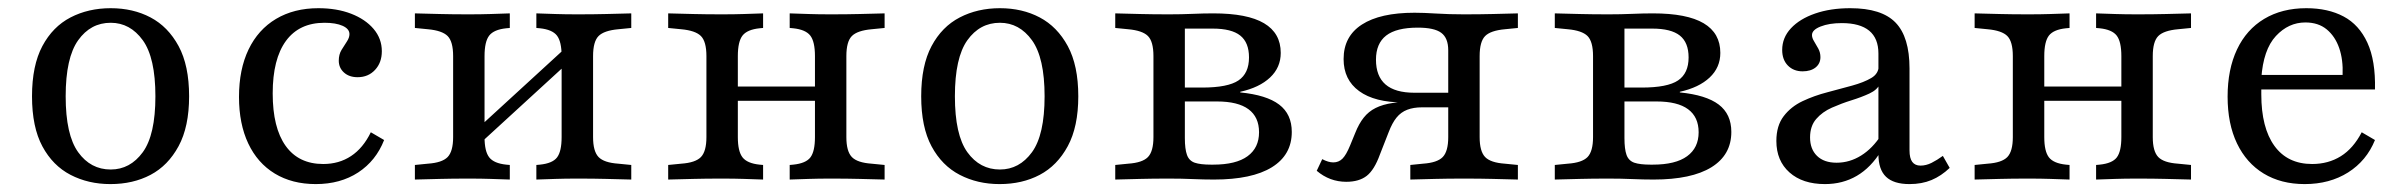

<svg xmlns="http://www.w3.org/2000/svg" viewBox="-20 -447 5996 478"><path d="M254.8 11.3Q200 11.3 155.6 -11.7Q111.3 -34.7 85.5 -82.7Q59.7 -130.6 59.7 -207.3Q59.7 -283.9 85.5 -332.3Q111.3 -380.6 155.6 -403.6Q200 -426.6 255.6 -426.6Q311.3 -426.6 354.8 -403.6Q398.4 -380.6 424.6 -332.3Q450.8 -283.9 450.8 -207.3Q450.8 -131.5 424.6 -83.1Q398.4 -34.7 354.8 -11.7Q311.3 11.3 254.8 11.3ZM255.6 -25Q304 -25 335.5 -68.1Q366.9 -111.3 366.9 -207.3Q366.9 -303.2 335.5 -346.8Q304 -390.3 255.6 -390.3Q205.6 -390.3 174.6 -346.8Q143.5 -303.2 143.5 -207.3Q143.5 -111.3 174.6 -68.1Q205.6 -25 255.6 -25Z M766.1 11.3Q707.3 11.3 664.1 -14.9Q621 -41.1 598 -89.9Q575 -138.7 575 -205.6Q575 -274.2 598.8 -323.8Q622.6 -373.4 667.3 -400Q712.1 -426.6 772.6 -426.6Q818.5 -426.6 854 -412.9Q889.5 -399.2 910.1 -375Q930.6 -350.8 930.6 -319.4Q930.6 -291.1 913.7 -273Q896.8 -254.8 870.2 -254.8Q849.2 -254.8 836.3 -266.5Q823.4 -278.2 823.4 -296Q823.4 -311.3 830.2 -322.6Q837.1 -333.9 843.5 -343.5Q850 -353.2 850 -362.1Q850 -375 833.1 -382.7Q816.1 -390.3 787.9 -390.3Q725 -390.3 691.9 -345.2Q658.9 -300 658.9 -214.5Q658.9 -129 691.1 -83.9Q723.4 -38.7 784.7 -38.7Q824.2 -38.7 854 -58.5Q883.9 -78.2 903.2 -117.7L936.3 -98.4Q916.1 -46.8 871.8 -17.7Q827.4 11.3 766.1 11.3Z M1417.7 -2.4Q1387.1 -2.4 1363.3 -1.6Q1339.5 -0.8 1315.3 0V-36.3L1324.2 -37.1Q1355.6 -40.3 1366.9 -55.2Q1378.2 -70.2 1378.2 -105.6V-206.5H1456.5V-105.6Q1456.5 -70.2 1470.2 -56Q1483.9 -41.9 1519.4 -39.5L1551.6 -36.3V0Q1519.4 -0.8 1488.7 -1.6Q1458.1 -2.4 1417.7 -2.4ZM1146.8 -2.4Q1106.5 -2.4 1075.8 -1.6Q1045.2 -0.8 1012.9 0V-36.3L1045.2 -39.5Q1080.6 -41.9 1094.4 -56Q1108.1 -70.2 1108.1 -105.6V-307.3Q1108.1 -343.5 1094.4 -357.3Q1080.6 -371 1045.2 -374.2L1012.9 -377.4V-413.7Q1045.2 -412.9 1075.8 -412.1Q1106.5 -411.3 1146.8 -411.3Q1177.4 -411.3 1201.2 -412.1Q1225 -412.9 1249.2 -413.7V-377.4L1240.3 -376.6Q1209.7 -373.4 1198 -358.5Q1186.3 -343.5 1186.3 -307.3V-105.6Q1186.3 -70.2 1198 -55.2Q1209.7 -40.3 1240.3 -37.1L1249.2 -36.3V0Q1225 -0.8 1201.2 -1.6Q1177.4 -2.4 1146.8 -2.4ZM1378.2 -206.5V-307.3Q1378.2 -343.5 1366.5 -358.5Q1354.8 -373.4 1324.2 -376.6L1315.3 -377.4V-413.7Q1339.5 -412.9 1363.3 -412.1Q1387.1 -411.3 1417.7 -411.3Q1458.1 -411.3 1488.7 -412.1Q1519.4 -412.9 1551.6 -413.7V-377.4L1519.4 -374.2Q1483.9 -371 1470.2 -357.3Q1456.5 -343.5 1456.5 -307.3V-206.5ZM1139.5 -57.3V-100L1419.4 -356.5L1420.2 -314.5Z M2048.4 -2.4Q2017.7 -2.4 1994 -1.6Q1970.2 -0.8 1946 0V-36.3L1954.8 -37.1Q1986.3 -40.3 1997.6 -55.2Q2008.9 -70.2 2008.9 -105.6V-206.5H2087.1V-105.6Q2087.1 -70.2 2100.8 -56Q2114.5 -41.9 2150 -39.5L2182.3 -36.3V0Q2150 -0.8 2119.4 -1.6Q2088.7 -2.4 2048.4 -2.4ZM1777.4 -2.4Q1737.1 -2.4 1706.5 -1.6Q1675.8 -0.8 1643.5 0V-36.3L1675.8 -39.5Q1711.3 -41.9 1725 -56Q1738.7 -70.2 1738.7 -105.6V-307.3Q1738.7 -343.5 1725 -357.3Q1711.3 -371 1675.8 -374.2L1643.5 -377.4V-413.7Q1675.8 -412.9 1706.5 -412.1Q1737.1 -411.3 1777.4 -411.3Q1808.1 -411.3 1831.9 -412.1Q1855.6 -412.9 1879.8 -413.7V-377.4L1871 -376.6Q1840.3 -373.4 1828.6 -358.5Q1816.9 -343.5 1816.9 -307.3V-105.6Q1816.9 -70.2 1828.6 -55.2Q1840.3 -40.3 1871 -37.1L1879.8 -36.3V0Q1855.6 -0.8 1831.9 -1.6Q1808.1 -2.4 1777.4 -2.4ZM2008.9 -206.5V-307.3Q2008.9 -343.5 1997.2 -358.5Q1985.5 -373.4 1954.8 -376.6L1946 -377.4V-413.7Q1970.2 -412.9 1994 -412.1Q2017.7 -411.3 2048.4 -411.3Q2088.7 -411.3 2119.4 -412.1Q2150 -412.9 2182.3 -413.7V-377.4L2150 -374.2Q2114.5 -371 2100.8 -357.3Q2087.1 -343.5 2087.1 -307.3V-206.5ZM1787.9 -196V-231.5H2037.9V-196Z M2468.5 11.3Q2413.7 11.3 2369.4 -11.7Q2325 -34.7 2299.2 -82.7Q2273.4 -130.6 2273.4 -207.3Q2273.4 -283.9 2299.2 -332.3Q2325 -380.6 2369.4 -403.6Q2413.7 -426.6 2469.4 -426.6Q2525 -426.6 2568.5 -403.6Q2612.1 -380.6 2638.3 -332.3Q2664.5 -283.9 2664.5 -207.3Q2664.5 -131.5 2638.3 -83.1Q2612.1 -34.7 2568.5 -11.7Q2525 11.3 2468.5 11.3ZM2469.4 -25Q2517.7 -25 2549.2 -68.1Q2580.6 -111.3 2580.6 -207.3Q2580.6 -303.2 2549.2 -346.8Q2517.7 -390.3 2469.4 -390.3Q2419.4 -390.3 2388.3 -346.8Q2357.3 -303.2 2357.3 -207.3Q2357.3 -111.3 2388.3 -68.1Q2419.4 -25 2469.4 -25Z M2890.3 -2.4Q2850 -2.4 2819.4 -1.6Q2788.7 -0.8 2756.5 0V-36.3L2788.7 -39.5Q2824.2 -41.9 2837.9 -56Q2851.6 -70.2 2851.6 -105.6V-307.3Q2851.6 -343.5 2837.9 -357.3Q2824.2 -371 2788.7 -374.2L2756.5 -377.4V-413.7Q2788.7 -412.9 2819.4 -412.1Q2850 -411.3 2890.3 -411.3H2891.1Q2921 -411.3 2948.8 -412.5Q2976.6 -413.7 3000.8 -413.7Q3085.5 -413.7 3127 -389.1Q3168.5 -364.5 3168.5 -315.3Q3168.5 -279 3141.9 -254Q3115.3 -229 3067.7 -218.5V-216.9Q3133.1 -210.5 3164.5 -186.7Q3196 -162.9 3196 -118.5Q3196 -61.3 3146.4 -30.6Q3096.8 0 3002.4 0Q2976.6 0 2949.2 -1.2Q2921.8 -2.4 2891.1 -2.4ZM2929.8 -103.2Q2929.8 -75.8 2935.1 -61.3Q2940.3 -46.8 2954.4 -41.9Q2968.5 -37.1 2995.2 -37.1H3000Q3057.3 -37.1 3085.9 -58.1Q3114.5 -79 3114.5 -117.7Q3114.5 -155.6 3088.3 -175Q3062.1 -194.4 3009.7 -194.4H2904V-229H2972.6Q3037.1 -229 3063.3 -246.8Q3089.5 -264.5 3089.5 -304Q3089.5 -341.1 3067.7 -358.5Q3046 -375.8 2999.2 -375.8H2922.6L2929.8 -381.5Z M3625 -2.4Q3583.9 -2.4 3553.2 -1.6Q3522.6 -0.8 3491.1 0V-36.3L3522.6 -39.5Q3558.1 -41.9 3571.8 -56Q3585.5 -70.2 3585.5 -105.6V-321.8Q3585.5 -352.4 3568.1 -365.3Q3550.8 -378.2 3509.7 -378.2Q3456.5 -378.2 3431 -358.5Q3405.6 -338.7 3405.6 -298.4Q3405.6 -257.3 3429.4 -236.7Q3453.2 -216.1 3501.6 -216.1H3614.5V-191.9H3475Q3402.4 -191.9 3363.7 -220.2Q3325 -248.4 3325 -300Q3325 -356.5 3370.6 -385.9Q3416.1 -415.3 3501.6 -415.3Q3524.2 -415.3 3555.6 -413.3Q3587.1 -411.3 3624.2 -411.3H3625Q3665.3 -411.3 3696 -412.1Q3726.6 -412.9 3758.9 -413.7V-377.4L3726.6 -374.2Q3691.1 -371 3677.4 -357.3Q3663.7 -343.5 3663.7 -307.3V-105.6Q3663.7 -70.2 3677.4 -56Q3691.1 -41.9 3726.6 -39.5L3758.9 -36.3V0Q3726.6 -0.8 3696 -1.6Q3665.3 -2.4 3625 -2.4ZM3331.5 5.6Q3311.3 5.6 3292.7 -1.2Q3274.2 -8.1 3258.1 -21.8L3271.8 -50.8Q3287.1 -42.7 3299.2 -42.7Q3312.9 -42.7 3322.2 -52Q3331.5 -61.3 3341.1 -84.7L3354 -116.1Q3362.9 -138.7 3375 -154Q3387.1 -169.4 3404.8 -178.2Q3422.6 -187.1 3447.6 -190.7Q3472.6 -194.4 3507.3 -194.4H3606.5V-179.8H3520.2Q3499.2 -179.8 3483.5 -173.8Q3467.7 -167.7 3456.9 -154.4Q3446 -141.1 3437.1 -117.7L3415.3 -62.1Q3401.6 -24.2 3382.7 -9.3Q3363.7 5.6 3331.5 5.6Z M3984.7 -2.4Q3944.4 -2.4 3913.7 -1.6Q3883.1 -0.8 3850.8 0V-36.3L3883.1 -39.5Q3918.5 -41.9 3932.3 -56Q3946 -70.2 3946 -105.6V-307.3Q3946 -343.5 3932.3 -357.3Q3918.5 -371 3883.1 -374.2L3850.8 -377.4V-413.7Q3883.1 -412.9 3913.7 -412.1Q3944.4 -411.3 3984.7 -411.3H3985.5Q4015.3 -411.3 4043.1 -412.5Q4071 -413.7 4095.2 -413.7Q4179.8 -413.7 4221.4 -389.1Q4262.9 -364.5 4262.9 -315.3Q4262.9 -279 4236.3 -254Q4209.7 -229 4162.1 -218.5V-216.9Q4227.4 -210.5 4258.9 -186.7Q4290.3 -162.9 4290.3 -118.5Q4290.3 -61.3 4240.7 -30.6Q4191.1 0 4096.8 0Q4071 0 4043.5 -1.2Q4016.1 -2.4 3985.5 -2.4ZM4024.2 -103.2Q4024.2 -75.8 4029.4 -61.3Q4034.7 -46.8 4048.8 -41.9Q4062.9 -37.1 4089.5 -37.1H4094.4Q4151.6 -37.1 4180.2 -58.1Q4208.9 -79 4208.9 -117.7Q4208.9 -155.6 4182.7 -175Q4156.5 -194.4 4104 -194.4H3998.4V-229H4066.9Q4131.5 -229 4157.7 -246.8Q4183.9 -264.5 4183.9 -304Q4183.9 -341.1 4162.1 -358.5Q4140.3 -375.8 4093.5 -375.8H4016.9L4024.2 -381.5Z M4656.5 -206.5V-313.7Q4656.5 -351.6 4633.5 -370.6Q4610.5 -389.5 4565.3 -389.5Q4533.9 -389.5 4512.5 -381Q4491.1 -372.6 4491.1 -359.7Q4491.1 -352.4 4496.4 -344Q4501.6 -335.5 4506.9 -325.8Q4512.1 -316.1 4512.1 -304.8Q4512.1 -288.7 4500 -279Q4487.9 -269.4 4467.7 -269.4Q4445.2 -269.4 4431 -283.9Q4416.9 -298.4 4416.9 -322.6Q4416.9 -353.2 4438.7 -376.6Q4460.5 -400 4498.8 -413.3Q4537.1 -426.6 4586.3 -426.6Q4664.5 -426.6 4699.2 -390.7Q4733.9 -354.8 4733.9 -276.6V-206.5ZM4523.4 11.3Q4467.7 11.3 4435.1 -17.7Q4402.4 -46.8 4402.4 -96Q4402.4 -133.9 4420.6 -157.7Q4438.7 -181.5 4467.7 -195.2Q4496.8 -208.9 4529.4 -217.3Q4562.1 -225.8 4591.1 -233.9Q4620.2 -241.9 4638.7 -252.8Q4657.3 -263.7 4657.3 -283.9L4660.5 -238.7Q4654 -223.4 4633.9 -214.1Q4613.7 -204.8 4589.1 -197.2Q4564.5 -189.5 4540.7 -179Q4516.9 -168.5 4501.6 -150.8Q4486.3 -133.1 4486.3 -104.8Q4486.3 -75.8 4503.6 -58.9Q4521 -41.9 4552.4 -41.9Q4584.7 -41.9 4613.3 -59.7Q4641.9 -77.4 4663.7 -111.3V-71.8Q4637.9 -29.8 4602.8 -9.3Q4567.7 11.3 4523.4 11.3ZM4733.9 -72.6Q4733.9 -53.2 4740.7 -44Q4747.6 -34.7 4761.3 -34.7Q4775 -34.7 4788.7 -41.5Q4802.4 -48.4 4816.9 -58.9L4833.9 -29Q4812.9 -8.9 4788.7 1.2Q4764.5 11.3 4733.9 11.3Q4694.4 11.3 4675.4 -6.9Q4656.5 -25 4656.5 -62.9V-206.5H4733.9Z M5300.8 -2.4Q5270.2 -2.4 5246.4 -1.6Q5222.6 -0.8 5198.4 0V-36.3L5207.3 -37.1Q5238.7 -40.3 5250 -55.2Q5261.3 -70.2 5261.3 -105.6V-206.5H5339.5V-105.6Q5339.5 -70.2 5353.2 -56Q5366.9 -41.9 5402.4 -39.5L5434.7 -36.3V0Q5402.4 -0.8 5371.8 -1.6Q5341.1 -2.4 5300.8 -2.4ZM5029.8 -2.4Q4989.5 -2.4 4958.9 -1.6Q4928.2 -0.8 4896 0V-36.3L4928.2 -39.5Q4963.7 -41.9 4977.4 -56Q4991.1 -70.2 4991.1 -105.6V-307.3Q4991.1 -343.5 4977.4 -357.3Q4963.7 -371 4928.2 -374.2L4896 -377.4V-413.7Q4928.2 -412.9 4958.9 -412.1Q4989.5 -411.3 5029.8 -411.3Q5060.5 -411.3 5084.3 -412.1Q5108.1 -412.9 5132.3 -413.7V-377.4L5123.4 -376.6Q5092.7 -373.4 5081 -358.5Q5069.4 -343.5 5069.4 -307.3V-105.6Q5069.4 -70.2 5081 -55.2Q5092.7 -40.3 5123.4 -37.1L5132.3 -36.3V0Q5108.1 -0.8 5084.3 -1.6Q5060.5 -2.4 5029.8 -2.4ZM5261.3 -206.5V-307.3Q5261.3 -343.5 5249.6 -358.5Q5237.9 -373.4 5207.3 -376.6L5198.4 -377.4V-413.7Q5222.6 -412.9 5246.4 -412.1Q5270.2 -411.3 5300.8 -411.3Q5341.1 -411.3 5371.8 -412.1Q5402.4 -412.9 5434.7 -413.7V-377.4L5402.4 -374.2Q5366.9 -371 5353.2 -357.3Q5339.5 -343.5 5339.5 -307.3V-206.5ZM5040.3 -196V-231.5H5290.3V-196Z M5717.7 11.3Q5658.9 11.3 5615.7 -14.9Q5572.6 -41.1 5549.2 -89.9Q5525.8 -138.7 5525.8 -206.5Q5525.8 -274.2 5549.2 -323.8Q5572.6 -373.4 5616.9 -400Q5661.3 -426.6 5721.8 -426.6Q5775.8 -426.6 5814.5 -406Q5853.2 -385.5 5873.8 -340.7Q5894.4 -296 5892.7 -224.2H5577.4L5576.6 -260.5H5812.1Q5813.7 -298.4 5803.6 -327.4Q5793.5 -356.5 5772.6 -373.8Q5751.6 -391.1 5719.4 -391.1Q5677.4 -391.1 5646 -357.3Q5614.5 -323.4 5609.7 -251.6L5610.5 -249.2Q5609.7 -241.1 5609.7 -231.9Q5609.7 -222.6 5609.7 -212.1Q5609.7 -129 5642.3 -83.9Q5675 -38.7 5736.3 -38.7Q5776.6 -38.7 5807.7 -58.1Q5838.7 -77.4 5859.7 -117.7L5892.7 -98.4Q5871.8 -46.8 5825.8 -17.7Q5779.8 11.3 5717.7 11.3Z"/></svg>

Font: Playfair 9pt
Style: Regular
Weight: 400
Designer: Claus Eggers Sørensen
Foundry: Claus Eggers Sørensen
Version: Version 2.203